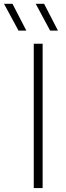

<svg xmlns="http://www.w3.org/2000/svg" viewBox="-74 -964 337 984"><path d="M99 0V-740H144.5V0ZM183 -807 109 -944.5H152L223 -807ZM21 -807 -53.5 -944.5H-10L61 -807Z"/></svg>

Font: Encode Sans SemiExpanded ExtraLight
Style: Regular
Weight: 250
Width: 6
Designer: Multiple Designers
Foundry: Impallari Type
Version: Version 3.002